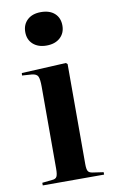

<svg xmlns="http://www.w3.org/2000/svg" viewBox="-87 -813 515 860"><g transform="rotate(-10 170.5 -383.0)"><path d="M162 -614Q124 -614 101 -634.5Q78 -655 78 -690Q78 -724 100.5 -745Q123 -766 162 -766Q202 -766 224.5 -745.5Q247 -725 247 -690Q247 -656 224 -635Q201 -614 162 -614ZM36 0V-12L83 -17Q98 -18 103 -28Q108 -38 108 -63V-437Q108 -470 102 -483Q96 -496 73 -498L30 -501L31 -512L233 -522L240 -516V-61Q240 -37 245.5 -28.5Q251 -20 267 -18L315 -11V0Z"/></g></svg>

Font: Literata 72pt SemiBold
Style: Regular
Weight: 600
Designer: Latin by Veronika Burian and Jose Scaglione. Greek by Irene Vlachou. Cyrillic by Vera Evstafieva.
Foundry: TypeTogether
Version: Version 3.002